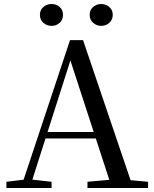

<svg xmlns="http://www.w3.org/2000/svg" viewBox="-20 -937 766 957"><path d="M237 -808Q214 -808 196.5 -823Q179 -838 179 -863Q179 -888 196.5 -902.5Q214 -917 237 -917Q260 -917 277 -902.5Q294 -888 294 -863Q294 -838 277 -823Q260 -808 237 -808ZM484 -808Q462 -808 444.5 -823Q427 -838 427 -863Q427 -888 444.5 -902.5Q462 -917 484 -917Q507 -917 524.5 -902.5Q542 -888 542 -863Q542 -838 524.5 -823Q507 -808 484 -808ZM12 0V-31L111 -43H129L237 -31V0ZM84 0 329 -737H394L644 0H538L320 -669H341L337 -655L128 0ZM193 -247 197 -279H505L510 -247ZM416 0V-31L550 -43H586L718 -31V0Z"/></svg>

Font: Noto Serif SC ExtraLight Medium
Style: Regular
Weight: 500
Version: Version 2.002-H1;hotconv 1.1.0;makeotfexe 2.6.0